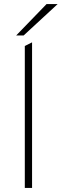

<svg xmlns="http://www.w3.org/2000/svg" viewBox="-20 -932 306 952"><path d="M103 -704 139 -722V0H103ZM211 -912H266L97 -756H60Z"/></svg>

Font: Overpass Thin
Style: Regular
Weight: 100
Designer: Delve Withrington, Thomas Jockin
Foundry: Delve Fonts
Version: Version 3.000;DELV;Overpass